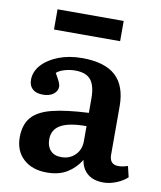

<svg xmlns="http://www.w3.org/2000/svg" viewBox="-83 -788 728 869"><g transform="rotate(10 281.0 -354.0)"><path d="M191 14Q123 14 83 -23Q43 -60 43 -122Q43 -180 72 -214Q101 -248 164.5 -264Q228 -280 332 -285V-351Q332 -409 310.5 -436Q289 -463 238 -463Q214 -463 190 -456Q166 -449 153 -437Q179 -394 179 -379Q179 -358 161 -344Q143 -330 112 -330Q81 -330 64.5 -345Q48 -360 48 -387Q48 -425 76 -456Q104 -487 152 -505.5Q200 -524 260 -524Q364 -524 414 -478Q464 -432 464 -338V-116Q464 -71 505 -71Q524 -71 548 -79L560 -29Q541 -11 510.5 1.5Q480 14 451 14Q405 14 378 -8.5Q351 -31 345 -71Q321 -32 283.5 -9Q246 14 191 14ZM243 -66Q282 -66 307 -91Q332 -116 332 -155V-224Q252 -224 214 -202.5Q176 -181 176 -136Q176 -104 193.5 -85Q211 -66 243 -66ZM111 -629V-722H415V-629Z"/></g></svg>

Font: Literata 12pt SemiBold
Style: Regular
Weight: 600
Designer: Latin by Veronika Burian and Jose Scaglione. Greek by Irene Vlachou. Cyrillic by Vera Evstafieva.
Foundry: TypeTogether
Version: Version 3.002